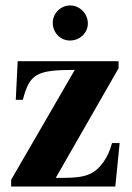

<svg xmlns="http://www.w3.org/2000/svg" viewBox="-20 -686 484 706"><path d="M420 -160H392C383 -128 375 -112 361 -91C328 -45 295 -32 214 -32H185L416 -435V-461H45L38 -319H64C89 -414 113 -429 255 -429L21 -25V0H404ZM303 -600C303 -636 273 -666 238 -666C203 -666 174 -637 174 -602C174 -566 202 -537 237 -537C274 -537 303 -565 303 -600Z"/></svg>

Font: XITS
Style: Bold
Weight: 700
Designer: MicroPress Inc., with final additions and corrections provided by Coen Hoffman, Elsevier (retired)
Version: Version 1.302